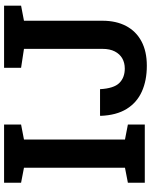

<svg xmlns="http://www.w3.org/2000/svg" viewBox="84 -836 761 970"><g transform="rotate(-90 465.0 -350.5)"><path d="M27.3 0V-85.4L103 -100.1V-610.4L27.3 -625V-710.9H321.3V-625L245.6 -610.4V-100.1L321.3 -85.4V0ZM618.2 10.3Q543.9 10.3 488 -14.9Q432.1 -40 400.1 -91.8Q368.2 -143.6 365.2 -223.1L366.2 -226.1H500Q503.9 -156.2 531.2 -128.7Q558.6 -101.1 604 -101.1Q633.3 -101.1 655.5 -113.8Q677.7 -126.5 690.7 -151.6Q703.6 -176.8 703.6 -213.4V-610.4L607.9 -625V-710.9H921.9V-625L845.7 -610.4V-213.4Q845.7 -145 819.3 -94.7Q793 -44.4 742.2 -17.1Q691.4 10.3 618.2 10.3Z"/></g></svg>

Font: Roboto Slab LO
Style: Bold
Weight: 700
Designer: Google
Version: Version 2.000